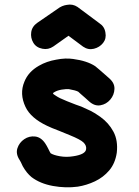

<svg xmlns="http://www.w3.org/2000/svg" viewBox="-20 -791 598 827"><path d="M315 13Q353 7 389 -10Q425 -27 450.5 -57Q476 -87 483 -133Q489 -186 468.5 -224Q448 -262 413 -287Q388 -305 370.5 -313.5Q353 -322 330 -332Q324 -334 306 -340.5Q288 -347 269 -355Q250 -363 239 -368Q227 -374 220 -379Q212 -384 211 -385L210 -386L208 -390L214 -394Q227 -402 246 -405Q265 -408 277 -407Q306 -402 317 -396Q319 -394 328 -386Q337 -378 347.5 -369Q358 -360 363 -355Q387 -333 412.5 -337.5Q438 -342 455 -362Q472 -382 473 -408Q474 -434 449 -455Q445 -459 432 -470L408 -491Q398 -500 390 -506Q355 -529 295 -537Q262 -542 222 -534Q181 -527 148 -508Q102 -482 85 -439Q63 -387 90 -330Q113 -282 183 -249Q199 -241 236 -227Q273 -212 280 -209Q327 -190 340 -177Q353 -164 351 -149Q349 -126 296 -118Q266 -113 238 -118Q210 -123 198 -131Q197 -134 194 -138L187 -152Q181 -164 175 -173Q157 -200 131.5 -203Q106 -206 84.5 -191.5Q63 -177 55 -152.5Q47 -128 65 -101Q67 -98 70 -92L78 -75Q95 -45 116 -28Q153 0 208 10Q263 20 315 13ZM163 -581Q188 -576 210 -591L275 -637L338 -590Q360 -575 384.5 -581Q409 -587 424 -606Q439 -625 434 -651Q430 -677 408 -691L314 -761Q293 -775 268 -770Q266 -769 263 -769Q260 -769 258 -768Q247 -765 237 -759L141 -693Q118 -677 114.5 -652.5Q111 -628 123.5 -607Q136 -586 163 -581Z"/></svg>

Font: Balsamiq Sans
Style: Bold
Weight: 700
Designer: Michael Angeles
Foundry: Balsamiq SRL
Version: Version 1.020; ttfautohint (v1.8.4.7-5d5b);gftools[0.9.26]